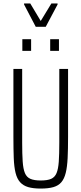

<svg xmlns="http://www.w3.org/2000/svg" viewBox="-20 -1089 474 1117"><path d="M217 8Q173 8 144 -0.5Q115 -9 97 -29Q79 -49 70.5 -83.5Q62 -118 60 -169.5Q58 -221 58 -293V-688H109V-260Q109 -192 112 -149Q115 -106 125 -82Q135 -58 157 -48.5Q179 -39 217 -39Q256 -39 277.5 -48.5Q299 -58 309 -82Q319 -106 322 -149Q325 -192 325 -260V-688H376V-293Q376 -221 373.5 -169.5Q371 -118 362.5 -83.5Q354 -49 337 -29Q320 -9 291 -0.5Q262 8 217 8ZM110 -793V-861H161V-793ZM272 -793V-861H323V-793ZM188 -933 120 -1063V-1069H156L217 -967L279 -1069H315V-1063L246 -933Z"/></svg>

Font: Saira ExtraCondensed Light
Style: Regular
Weight: 300
Width: 2
Designer: Hector Gatti with collaboration of the Omnibus-Type team
Foundry: Omnibus-Type
Version: Version 1.101